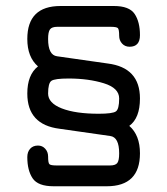

<svg xmlns="http://www.w3.org/2000/svg" viewBox="-20 -615 566 649"><path d="M340.8 14.6C415.7 14.6 453.1 -22.5 453.1 -96.7C453.1 -137.7 441.1 -168.6 417 -189.5C441.1 -207 453.1 -238 453.1 -282.2C453.1 -351.9 416.7 -391.3 343.8 -400.4L172.9 -424.8C152.7 -427.4 142.6 -446.9 142.6 -483.4C142.6 -499 144.7 -509.8 148.9 -515.6C153.2 -521.5 161.5 -524.4 173.8 -524.4H353.5C367.2 -524.4 375.5 -522.9 378.4 -520C381.3 -517.1 382.8 -508.5 382.8 -494.1C382.8 -483.7 386.1 -474.9 392.6 -467.8C399.1 -460.6 407.6 -457 418 -457C441.4 -457 453.1 -470.1 453.1 -496.1C453.1 -526 447.1 -550 435.1 -567.9C423 -585.8 399.7 -594.7 365.2 -594.7H184.6C109.7 -594.7 72.3 -557.6 72.3 -483.4C72.3 -442.4 84.3 -411.5 108.4 -390.6C84.3 -371.7 72.3 -341.1 72.3 -298.8C72.3 -228.5 108.7 -188.8 181.6 -179.7L352.5 -155.3C372.7 -152.7 382.8 -133.1 382.8 -96.7C382.8 -80.4 380.7 -69.5 376.5 -64C372.2 -58.4 363.9 -55.7 351.6 -55.7H171.9C158.2 -55.7 149.9 -57.1 147 -60.1C144 -63 142.6 -71.6 142.6 -85.9C142.6 -96.4 139.3 -105.1 132.8 -112.3C126.3 -119.5 118.2 -123 108.4 -123C97.3 -123 88.5 -119.5 82 -112.3C75.5 -105.1 72.3 -95.7 72.3 -84C72.3 -54 78.3 -30.1 90.3 -12.2C102.4 5.7 126 14.6 161.1 14.6ZM142.6 -298.8C142.6 -322.3 146.3 -336.6 153.8 -341.8C161.3 -347 180.7 -349.6 211.9 -349.6C256.8 -349.6 296.5 -344.2 331.1 -333.5C365.6 -322.8 382.8 -305.7 382.8 -282.2C382.8 -258.1 379.1 -243.5 371.6 -238.3C364.1 -233.1 344.7 -230.5 313.5 -230.5C261.4 -230.5 219.9 -236.5 189 -248.5C158 -260.6 142.6 -277.3 142.6 -298.8Z"/></svg>

Font: Jura
Style: DemiBold
Weight: 600
Version: Version 2.5.1